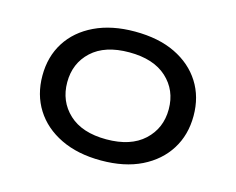

<svg xmlns="http://www.w3.org/2000/svg" viewBox="-78 -618 909 740"><g transform="rotate(15 376.5 -248.0)"><path d="M377 9Q284 9 216 -24Q148 -57 111.5 -115Q75 -173 75 -249Q75 -325 111.5 -382.5Q148 -440 216 -472.5Q284 -505 376 -505Q471 -505 538 -472.5Q605 -440 641.5 -382.5Q678 -325 678 -249Q678 -173 641.5 -115Q605 -57 538 -24Q471 9 377 9ZM376 -75Q473 -75 526 -124Q579 -173 579 -249Q579 -325 526 -373.5Q473 -422 376 -422Q279 -422 226.5 -373.5Q174 -325 174 -249Q174 -173 226.5 -124Q279 -75 376 -75Z"/></g></svg>

Font: Nunito Sans 7pt Expanded
Style: Regular
Weight: 400
Width: 7
Designer: Vernon Adams
Foundry: Vernon Adams
Version: Version 3.101;gftools[0.9.27]